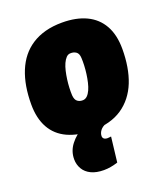

<svg xmlns="http://www.w3.org/2000/svg" viewBox="-142 -661 854 980"><g transform="rotate(-20 285.0 -170.5)"><path d="M271 10Q190 10 133.5 -16Q77 -42 48 -94Q19 -146 19 -222Q19 -273 26.5 -317.5Q34 -362 49.5 -400Q65 -438 88.5 -467.5Q112 -497 144.5 -518Q177 -539 218 -550Q259 -561 309 -561Q386 -561 440.5 -535Q495 -509 524 -457.5Q553 -406 553 -329Q553 -279 545.5 -234Q538 -189 523 -151.5Q508 -114 484.5 -84Q461 -54 430 -33Q399 -12 359 -1Q319 10 271 10ZM276 -152Q289 -153 299 -163Q309 -173 316.5 -189.5Q324 -206 329 -227.5Q334 -249 337 -271.5Q340 -294 341 -316.5Q342 -339 341 -357Q340 -382 326.5 -391Q313 -400 296 -399Q283 -399 273 -388.5Q263 -378 255.5 -361.5Q248 -345 243 -323.5Q238 -302 235 -279.5Q232 -257 231 -235Q230 -213 231 -194Q233 -169 246 -160Q259 -151 276 -152ZM225 -21 345 0Q323 8 312 22.5Q301 37 301 53Q301 62 307.5 67.5Q314 73 327 73Q334 73 339 72Q344 71 346 71L330 207Q311 213 292 216.5Q273 220 254 220Q213 220 185 206.5Q157 193 143 169Q129 145 129 116Q129 72 156.5 36.5Q184 1 225 -21Z"/></g></svg>

Font: Georama ExtraCondensed Thin Black
Style: Italic
Weight: 900
Italic angle: -9°
Version: Version 1.001